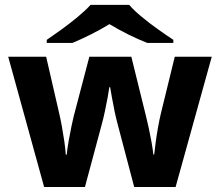

<svg xmlns="http://www.w3.org/2000/svg" viewBox="-20 -768 903 788"><path d="M530.8 -0.5 463.4 -256.3Q456.5 -281.2 450.2 -311.5Q443.8 -341.8 439.2 -368.7Q434.6 -395.5 432.1 -410.2H428.7Q426.8 -395.5 421.9 -368.7Q417 -341.8 410.4 -310.5Q403.8 -279.3 396 -251.5L328.6 -0.5H161.1L13.7 -535.2H169.4L222.7 -303.7Q228.5 -279.3 234.1 -248.5Q239.7 -217.8 244.1 -187.3Q248.5 -156.7 250 -133.3H253.9Q255.9 -156.2 261.5 -188.2Q267.1 -220.2 273.2 -249.3Q279.3 -278.3 282.7 -291.5L346.7 -535.2H519L579.6 -289.6Q584.5 -270 590.6 -242.2Q596.7 -214.4 601.8 -185.5Q606.9 -156.7 609.4 -133.8H612.8Q615.2 -156.7 619.4 -187.3Q623.5 -217.8 629.2 -248.8Q634.8 -279.8 640.6 -303.7L697.3 -535.2H849.1L700.7 -0.5ZM351.6 -748H510.3Q528.8 -726.1 561.3 -699.2Q593.8 -672.4 629.2 -647.2Q664.6 -622.1 691.4 -604.5V-591.8H584.5Q507.3 -622.1 429.2 -668.9Q390.6 -645.5 353 -626.7Q315.4 -607.9 277.3 -591.8H171.9V-604.5Q198.7 -622.6 233.4 -647.7Q268.1 -672.9 300 -699.5Q332 -726.1 351.6 -748Z"/></svg>

Font: Lunasima
Style: Bold
Weight: 700
Designer: The DocRepair Project, Monotype Design Team
Foundry: Google
Version: Version 2.009